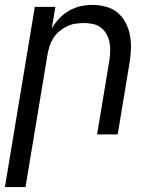

<svg xmlns="http://www.w3.org/2000/svg" viewBox="-24 -548 644 783"><path d="M-4 215 118 -520H202L187 -432Q200 -454 218 -473Q236 -492 258 -504.5Q280 -517 304 -522.5Q328 -528 352 -528Q381 -528 408.5 -520.5Q436 -513 456 -496Q476 -479 488.5 -455Q501 -431 506 -403.5Q511 -376 510 -347.5Q509 -319 504 -290L456 0H372L422 -302Q425 -321 425.5 -340Q426 -359 422.5 -376.5Q419 -394 410 -409.5Q401 -425 387.5 -435.5Q374 -446 356 -450Q338 -454 319 -454Q302 -454 284.5 -451.5Q267 -449 250 -441Q233 -433 218.5 -421Q204 -409 194 -393.5Q184 -378 178.5 -361Q173 -344 170 -327L80 215Z"/></svg>

Font: Iosevka Extended
Style: Italic
Weight: 400
Width: 7
Italic angle: -9°
Monospace: yes
Designer: Belleve Invis
Foundry: Belleve Invis
Version: Version 32.5.0; ttfautohint (v1.8.4)